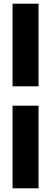

<svg xmlns="http://www.w3.org/2000/svg" viewBox="-20 -821 277 1041"><path d="M48 -801H189V-353H48ZM189 -248V200H48V-248Z"/></svg>

Font: Overused Grotesk
Style: Bold
Weight: 700
Version: Version 0.003